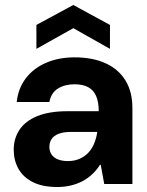

<svg xmlns="http://www.w3.org/2000/svg" viewBox="-20 -738 591 770"><path d="M210 12Q150 12 111 -8Q72 -28 53.5 -62Q35 -96 35 -137Q35 -183 58.5 -218Q82 -253 130 -272.5Q178 -292 251 -292H376Q376 -329 365.5 -353Q355 -377 333.5 -388.5Q312 -400 279 -400Q240 -400 212.5 -383Q185 -366 178 -329H47Q53 -384 83.5 -424Q114 -464 164.5 -486Q215 -508 279 -508Q351 -508 403 -484.5Q455 -461 483 -415.5Q511 -370 511 -305V0H398L384 -77H381Q367 -55 349 -38.5Q331 -22 310 -11Q289 0 263.5 6Q238 12 210 12ZM252 -92Q279 -92 300 -101.5Q321 -111 335.5 -127Q350 -143 358.5 -164.5Q367 -186 370 -209H266Q235 -209 215.5 -201.5Q196 -194 187 -180.5Q178 -167 178 -149Q178 -131 187 -118Q196 -105 213 -98.5Q230 -92 252 -92ZM126 -542V-638L274 -718L421 -638V-542L274 -625Z"/></svg>

Font: DM Sans 9pt 36pt
Style: Bold
Weight: 700
Version: Version 4.004;gftools[0.9.30]